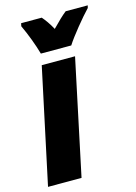

<svg xmlns="http://www.w3.org/2000/svg" viewBox="-129 -829 630 891"><g transform="rotate(-15 186.0 -383.0)"><path d="M116 -606H262C285 -643 349 -721 381 -754L384 -766H278C260 -752 237 -730 208 -700C193 -728 177 -750 163 -766H64L61 -752C82 -708 104 -649 116 -606ZM-12 0H149L266 -553H106Z"/></g></svg>

Font: Noto Sans UI Condensed Black
Style: Italic
Weight: 900
Width: 3
Italic angle: -192°
Designer: Monotype Design Team
Foundry: Monotype Imaging Inc.
Version: Version 1.901